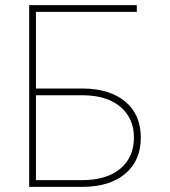

<svg xmlns="http://www.w3.org/2000/svg" viewBox="-20 -731 665 751"><path d="M515.1 -710.9C515.1 -710.9 94.2 -710.9 94.2 -710.9C94.2 -710.9 94.2 0 94.2 0C94.2 0 302.7 0 302.7 0C302.7 0 302.7 0 302.7 0C374.5 -0.5 430.2 -17.6 470.7 -52.2C510.7 -86.4 530.8 -133.3 530.8 -192.4C530.8 -192.4 530.8 -192.4 530.8 -192.4C530.8 -252.4 510.7 -299.3 470.7 -333C430.7 -366.7 376 -383.8 306.6 -384.8C306.6 -384.8 120.6 -384.8 120.6 -384.8C120.6 -384.8 120.6 -684.6 120.6 -684.6C120.6 -684.6 515.1 -684.6 515.1 -684.6C515.1 -684.6 515.1 -710.9 515.1 -710.9ZM305.2 -358.4C305.2 -358.4 305.2 -358.4 305.2 -358.4C367.7 -357.9 416.5 -342.3 451.7 -312.5C486.3 -282.7 503.9 -242.7 503.9 -193.4C503.9 -193.4 503.9 -193.4 503.9 -193.4C503.9 -141.6 486.3 -101.1 450.7 -71.3C415 -41.5 365.2 -26.4 300.8 -26.4C300.8 -26.4 120.6 -26.4 120.6 -26.4C120.6 -26.4 120.6 -358.4 120.6 -358.4C120.6 -358.4 305.2 -358.4 305.2 -358.4Z"/></svg>

Font: WOX
Style: Regular
Weight: 500
Designer: Google
Foundry: ""
Version: ""